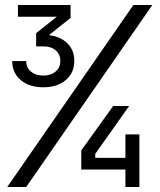

<svg xmlns="http://www.w3.org/2000/svg" viewBox="-20 -750 640 770"><path d="M154 -400Q97 -400 63 -429Q29 -458 29 -505H85Q85 -479 104 -463Q123 -447 154 -447Q185 -447 203.5 -463.5Q222 -480 222 -506Q222 -532 203.5 -548Q185 -564 155 -564H125V-617L208 -683H52V-730H263V-678L176 -609Q222 -604 250 -576.5Q278 -549 278 -506Q278 -458 244 -429Q210 -400 154 -400ZM9 0 515 -730H591L85 0ZM483 0V-70H306V-147L434 -325H498L362 -133V-117H483V-211H539V0Z"/></svg>

Font: JetBrains Mono NL Light
Style: Regular
Weight: 300
Monospace: yes
Designer: Philipp Nurullin, Konstantin Bulenkov
Foundry: JetBrains
Version: Version 2.305; ttfautohint (v1.8.4.7-5d5b)